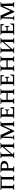

<svg xmlns="http://www.w3.org/2000/svg" viewBox="3607 -4207 604 7858"><g transform="rotate(-90 3909.0 -278.0)"><path d="M60 0V-16L132 -49V-511L60 -544V-560H664V-544L593 -511V-49L664 -16V0H422V-16L494 -49V-510H231V-49L303 -16V0Z M784 0V-16L857 -49V-511L784 -544V-560H1025Q1137 -560 1195 -521.5Q1253 -483 1253 -402Q1253 -352 1222 -315Q1191 -278 1136.5 -258.5Q1082 -239 1011 -239H956V-49L1040 -16V0ZM956 -510V-288H1005Q1072 -288 1111 -317.5Q1150 -347 1150 -400Q1150 -459 1110.5 -484.5Q1071 -510 999 -510Z M1361 0V-16L1433 -49V-511L1361 -544V-560H1605V-544L1532 -511V-142L1823 -476V-511L1750 -544V-560H1993V-544L1922 -511V-49L1993 -16V0H1750V-16L1823 -49V-413L1532 -79V-49L1605 -16V0Z M2109 0V-16L2180 -49L2199 -511L2122 -544V-560H2315L2498 -150L2687 -560H2871V-544L2797 -517L2811 -49L2875 -16V0H2643V-16L2710 -48L2701 -463L2486 4H2456L2250 -462L2240 -48L2313 -16V0Z M2991 0V-16L3063 -49V-511L2991 -544V-560H3431V-416H3415L3363 -510H3162V-315H3308L3342 -384H3358V-197H3342L3308 -265H3162V-50H3385L3440 -163H3456V0Z M3582 0V-16L3654 -49V-511L3582 -544V-560H3826V-544L3753 -511V-315H4035V-511L3962 -544V-560H4204V-544L4134 -511V-49L4204 -16V0H3962V-16L4035 -49V-265H3753V-49L3826 -16V0Z M4324 0V-16L4396 -49V-511L4324 -544V-560H4764V-416H4748L4696 -510H4495V-315H4641L4675 -384H4691V-197H4675L4641 -265H4495V-50H4718L4773 -163H4789V0Z M4915 0V-16L4987 -49V-511L4915 -544V-560H5159V-544L5086 -511V-315H5368V-511L5295 -544V-560H5537V-544L5467 -511V-49L5537 -16V0H5295V-16L5368 -49V-265H5086V-49L5159 -16V0Z M5657 0V-16L5729 -49V-511L5657 -544V-560H5901V-544L5828 -511V-142L6119 -476V-511L6046 -544V-560H6289V-544L6218 -511V-49L6289 -16V0H6046V-16L6119 -49V-413L5828 -79V-49L5901 -16V0Z M6409 0V-16L6481 -49V-511L6409 -544V-560H6849V-416H6833L6781 -510H6580V-315H6726L6760 -384H6776V-197H6760L6726 -265H6580V-50H6803L6858 -163H6874V0Z M6996 0V-16L7067 -49L7086 -511L7009 -544V-560H7202L7385 -150L7574 -560H7758V-544L7684 -517L7698 -49L7762 -16V0H7530V-16L7597 -48L7588 -463L7373 4H7343L7137 -462L7127 -48L7200 -16V0Z"/></g></svg>

Font: Spectral SC Medium
Style: Regular
Weight: 500
Designer: Jean-Baptiste Levee
Foundry: Production Type
Version: Version 2.001